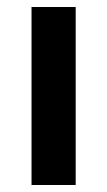

<svg xmlns="http://www.w3.org/2000/svg" viewBox="-20 -528 306 548"><path d="M70 0V-508H196V0Z"/></svg>

Font: REM Medium Medium
Style: Regular
Weight: 500
Version: Version 1.005;gftools[0.9.28]